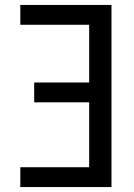

<svg xmlns="http://www.w3.org/2000/svg" viewBox="-20 -755 540 775"><path d="M62 0V-80H340V-342H118V-422H340V-655H62V-735H430V0Z"/></svg>

Font: Iosevka Term Medium
Style: Regular
Weight: 500
Monospace: yes
Designer: Belleve Invis
Foundry: Belleve Invis
Version: Version 26.3.1